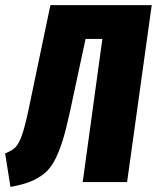

<svg xmlns="http://www.w3.org/2000/svg" viewBox="-46 -715 616 754"><path d="M549.8 -694.8 453.1 0H278.8L356 -562H290L229 -277.8Q214.4 -209.5 200.7 -165.3Q187 -121.1 169.7 -87.2Q152.3 -53.2 127.7 -33.4Q103 -13.7 72.3 -1.5Q41.5 10.7 -4.9 19L-25.9 -112.8Q2 -123.5 15.1 -137.2Q28.3 -150.9 40 -183.6Q51.8 -216.3 66.9 -288.1L151.9 -694.8Z"/></svg>

Font: Fira Sans Compressed ExtraBold
Style: Italic
Weight: 800
Width: 3
Italic angle: -8°
Designer: Carrois Corporate & Edenspiekermann AG
Foundry: Carrois Corporate GbR & Edenspiekermann AG
Version: Version 4.203;PS 004.203;hotconv 1.0.88;makeotf.lib2.5.64775